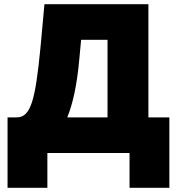

<svg xmlns="http://www.w3.org/2000/svg" viewBox="-20 -730 848 916"><path d="M16 166H206V0H598V166H788V-170H688V-710H192L173 -502C149 -257 128 -170 60 -170H16ZM301 -170C328 -237 347 -324 358 -444L367 -540H493V-170Z"/></svg>

Font: Raleway Black
Style: Regular
Weight: 900
Designer: Matt McInerney, Pablo Impallari, Rodrigo Fuenzalida
Foundry: Matt McInerney, Pablo Impallari, Rodrigo Fuenzalida
Version: Version 3.000g; ttfautohint (v1.5) -l 8 -r 28 -G 28 -x 14 -D